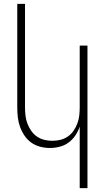

<svg xmlns="http://www.w3.org/2000/svg" viewBox="-20 -755 540 990"><path d="M391 215V-102Q383 -78 368.5 -56.5Q354 -35 333.5 -20Q313 -5 288 1.5Q263 8 237 8Q212 8 187 1.5Q162 -5 141.5 -19.5Q121 -34 106.5 -55.5Q92 -77 83.5 -100.5Q75 -124 72 -149.5Q69 -175 69 -200V-735H109V-200Q109 -179 111.5 -158Q114 -137 121.5 -117.5Q129 -98 141 -80.5Q153 -63 170.5 -51Q188 -39 208.5 -34Q229 -29 250 -29Q271 -29 291.5 -34Q312 -39 329.5 -51Q347 -63 359 -80.5Q371 -98 378.5 -117.5Q386 -137 388.5 -158Q391 -179 391 -200V-520H431V215Z"/></svg>

Font: Iosevka Extralight
Style: Regular
Weight: 200
Monospace: yes
Designer: Belleve Invis
Foundry: Belleve Invis
Version: Version 32.0.1; ttfautohint (v1.8.4)